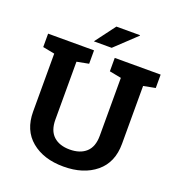

<svg xmlns="http://www.w3.org/2000/svg" viewBox="-157 -1020 1069 1157"><g transform="rotate(20 377.5 -441.0)"><path d="M19 0ZM313.5 -710.9V-625L237.3 -610.4V-239.3Q237.3 -168.9 275.1 -134Q313 -99.1 378.9 -99.1Q445.8 -99.1 483.9 -133.8Q522 -168.5 522 -239.3V-610.4L446.3 -625V-710.9H740.7V-625L664.6 -610.4V-239.3Q664.6 -119.6 585.7 -54.7Q506.8 10.3 378.9 10.3Q251.5 10.3 173.1 -54.7Q94.7 -119.6 94.7 -239.3V-610.4L19 -625V-710.9H94.7H237.3ZM391.1 -891.6H542L543 -888.7L408.2 -761.7H293.9Z"/></g></svg>

Font: TypoPRO Roboto Slab
Style: Bold
Weight: 700
Designer: Google
Version: Version 1.100263; 2013; ttfautohint (v0.94.20-1c74) -l 8 -r 